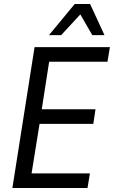

<svg xmlns="http://www.w3.org/2000/svg" viewBox="-20 -941 570 961"><path d="M42 0 153 -705H530L518 -632H226L189 -394H458L447 -321H178L138 -73H430L418 0ZM225 -765 354 -921H431L503 -765H442L382 -869L286 -765Z"/></svg>

Font: Nunito Sans 10pt Condensed Medium
Style: Italic
Weight: 500
Width: 3
Italic angle: -9°
Designer: Vernon Adams
Foundry: Vernon Adams
Version: Version 3.101;gftools[0.9.27]